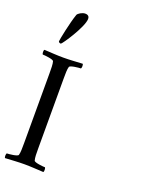

<svg xmlns="http://www.w3.org/2000/svg" viewBox="-341 -998 824 1082"><g transform="rotate(20 70.5 -457.0)"><path d="M-23.4 -917C-41 -917 -64.5 -902.3 -68.4 -892.6C-87.9 -836.9 -109.4 -728.5 -109.4 -719.7C-109.4 -714.8 -101.6 -710.9 -97.7 -710.9H-94.7C-86.9 -713.9 2 -845.7 2 -894.5C2 -905.3 -2.9 -917 -23.4 -917ZM-54.7 -641.6C-92.8 -641.6 -129.9 -644.5 -169.9 -646.5C-174.8 -641.6 -173.8 -623 -169.9 -618.2C-158.2 -618.2 -105.5 -613.3 -102.5 -602.5C-97.7 -586.9 -97.7 -559.6 -97.7 -530.3V-113.3C-97.7 -84 -97.7 -56.6 -102.5 -41C-105.5 -30.3 -158.2 -25.4 -169.9 -25.4C-173.8 -20.5 -174.8 -2 -169.9 2.9C-129.9 1 -92.8 -2 -54.7 -2C-16.6 -2 19.5 1 59.6 2.9C64.5 -2 63.5 -20.5 59.6 -25.4C47.9 -25.4 -4.9 -30.3 -7.8 -41C-12.7 -56.6 -12.7 -84 -12.7 -113.3V-530.3C-12.7 -559.6 -12.7 -586.9 -7.8 -602.5C-4.9 -613.3 47.9 -618.2 59.6 -618.2C63.5 -623 64.5 -641.6 59.6 -646.5C19.5 -644.5 -16.6 -641.6 -54.7 -641.6Z"/></g></svg>

Font: Crimson
Style: Roman
Weight: 400
Version: Version 0.2